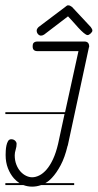

<svg xmlns="http://www.w3.org/2000/svg" viewBox="-20 -705 365 717"><path d="M257 -14H134Q117 -8 100 -8Q83 -8 67 -14H0V-21H53Q42 -28 32 -39Q18 -55 9.5 -77Q1 -99 1 -126Q1 -132 1.5 -142Q2 -152 4 -161.5Q6 -171 10 -178Q14 -185 22 -185Q31 -185 36.5 -179.5Q42 -174 42 -168Q42 -157 38.5 -146Q35 -135 35 -125Q35 -106 41 -90.5Q47 -75 56.5 -64.5Q66 -54 77.5 -48.5Q89 -43 100 -43Q113 -43 127 -50Q141 -57 154 -72Q167 -87 178 -110.5Q189 -134 197 -168L221 -279H0V-286H223L273 -514H120Q102 -514 102 -531V-534L103 -541Q107 -550 120 -550H295Q313 -550 313 -531Q313 -529 312 -528L233 -161L232 -160V-159Q222 -117 206.5 -88Q191 -59 174 -41Q162 -28 149 -21H257ZM145 -576Q139 -572 133 -572Q127 -572 122 -577.5Q117 -583 117 -591Q117 -597 124 -604L230 -684Q230 -685 236 -685Q241 -685 249 -679L319 -604Q325 -596 325 -591Q325 -586 318.5 -580Q312 -574 307 -574Q302 -574 292.5 -582Q283 -590 272.5 -601.5Q262 -613 251.5 -625Q241 -637 234 -644Z"/></svg>

Font: Gruenewald VA 3. Klasse
Style: Regular
Weight: 400
Designer: Peter Wiegel
Foundry: Peter Wiegel, nach dem Schriftentwurf von Dr. H. Gr¸newald
Version: Version 0.007